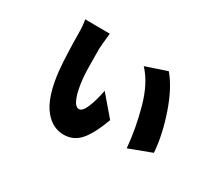

<svg xmlns="http://www.w3.org/2000/svg" viewBox="-120 -822 1240 1108"><g transform="rotate(30 500.0 -267.5)"><path d="M322 -478Q322 -334 327 -283Q335 -207 352.5 -163.5Q370 -120 394 -120Q418 -120 438 -168.5Q458 -217 471 -286L583 -155Q542 -44 499 4Q456 52 392 52Q318 52 266 -11Q203 -85 185 -256Q180 -307 177.5 -377.5Q175 -448 175 -498Q175 -525 172.5 -551.5Q170 -578 167 -587L332 -586Q322 -496 322 -478ZM896 -118 747 -62Q736 -189 700 -319Q664 -449 595 -522L735 -569Q798 -495 843 -363.5Q888 -232 896 -118Z"/></g></svg>

Font: Merged Yaku Han JP Black
Style: Regular
Weight: 900
Designer: Ryoko NISHIZUKA 西塚涼子 (kana, bopomofo & ideographs); Paul D. Hunt (Latin, Greek & Cyrillic); Sandoll Communications 산돌커뮤니
Foundry: Adobe
Version: Version 2.004